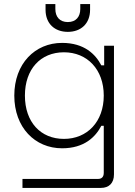

<svg xmlns="http://www.w3.org/2000/svg" viewBox="-20 -720 660 940"><path d="M312 -564C376 -564 421 -604 421 -672V-700H373V-676C373 -638 352 -612 312 -612C272 -612 251 -638 251 -676V-700H203V-672C203 -604 248 -564 312 -564ZM490 -496V-400H476C448 -454 393 -510 284 -510C151 -510 50 -408 50 -252C50 -96 151 6 284 6C393 6 448 -50 476 -104H488V126C488 146 478 156 460 156H90V200H474C514 200 538 176 538 134V-496ZM293 -40C179 -40 102 -122 102 -252C102 -382 179 -464 293 -464C407 -464 488 -380 488 -252C488 -124 407 -40 293 -40Z"/></svg>

Font: Space Text Light
Style: Regular
Weight: 300
Designer: Florian Karsten (Space Text), Colophon Foundry (Space Mono)
Foundry: Florian Karsten
Version: Version 1.003;PS 001.003;hotconv 1.0.88;makeotf.lib2.5.64775